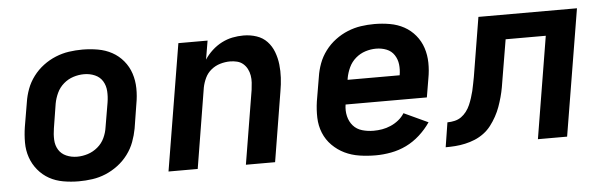

<svg xmlns="http://www.w3.org/2000/svg" viewBox="-40 -653 2481 786"><g transform="rotate(-5 1200.0 -260.0)"><path d="M256 8Q224 8 192.5 2.5Q161 -3 135 -17.5Q109 -32 89.5 -55.5Q70 -79 60 -108Q50 -137 50 -169Q50 -201 55 -233L72 -333Q76 -360 86 -387Q96 -414 114 -438Q132 -462 156 -480Q180 -498 207 -509Q234 -520 261.5 -524Q289 -528 317 -528Q349 -528 380.5 -522.5Q412 -517 438.5 -502.5Q465 -488 484.5 -464.5Q504 -441 513.5 -412Q523 -383 523.5 -351Q524 -319 518 -287L502 -187Q497 -160 487 -133Q477 -106 459 -82Q441 -58 417 -40Q393 -22 366.5 -11Q340 0 312 4Q284 8 256 8ZM258 -93Q280 -93 302 -100Q324 -107 342.5 -122.5Q361 -138 371 -159.5Q381 -181 384 -203L401 -303Q405 -327 403.5 -350Q402 -373 391 -391Q380 -409 359.5 -418Q339 -427 315 -427Q293 -427 271 -420Q249 -413 231 -397.5Q213 -382 203 -360.5Q193 -339 189 -317L173 -217Q169 -193 170 -170Q171 -147 182 -129Q193 -111 213.5 -102Q234 -93 258 -93Z M625 0 711 -520H831L818 -443Q831 -463 849.5 -480Q868 -497 889.5 -508Q911 -519 933.5 -523.5Q956 -528 979 -528Q1007 -528 1032.5 -519.5Q1058 -511 1075.5 -492.5Q1093 -474 1102.5 -449Q1112 -424 1115 -397Q1118 -370 1116.5 -342.5Q1115 -315 1110 -287L1063 0H943L993 -303Q995 -318 996 -333Q997 -348 994.5 -362.5Q992 -377 985.5 -389.5Q979 -402 968.5 -411Q958 -420 944 -423.5Q930 -427 915 -427Q895 -427 874.5 -421Q854 -415 837.5 -401.5Q821 -388 812 -369Q803 -350 799 -330L745 0Z M1476 8Q1442 8 1409.5 3Q1377 -2 1349 -15.5Q1321 -29 1298.5 -51.5Q1276 -74 1264 -103.5Q1252 -133 1251 -166Q1250 -199 1255 -233L1272 -333Q1276 -360 1286 -387Q1296 -414 1314 -438Q1332 -462 1356 -480Q1380 -498 1407 -509Q1434 -520 1461.5 -524Q1489 -528 1517 -528Q1549 -528 1580.5 -522.5Q1612 -517 1638.5 -502.5Q1665 -488 1684.5 -464.5Q1704 -441 1713.5 -412Q1723 -383 1723.5 -351Q1724 -319 1718 -287L1705 -210H1371Q1367 -185 1372.5 -162Q1378 -139 1392.5 -122.5Q1407 -106 1429.5 -99.5Q1452 -93 1476 -93Q1494 -93 1511.5 -96Q1529 -99 1546.5 -106.5Q1564 -114 1579 -126Q1594 -138 1604 -154L1703 -108Q1684 -80 1658 -56.5Q1632 -33 1602 -18.5Q1572 -4 1539.5 2Q1507 8 1476 8ZM1388 -310H1602Q1606 -333 1603.5 -354.5Q1601 -376 1589.5 -393.5Q1578 -411 1558 -419Q1538 -427 1515 -427Q1493 -427 1471 -420Q1449 -413 1431 -397.5Q1413 -382 1403 -360.5Q1393 -339 1389 -317Z M1764 0 1780 -101Q1795 -101 1810 -104.5Q1825 -108 1837 -116.5Q1849 -125 1858.5 -137.5Q1868 -150 1874 -164Q1880 -178 1884.5 -192Q1889 -206 1892.5 -220Q1896 -234 1898.5 -248.5Q1901 -263 1904 -277L1944 -520H2349L2263 0H2143L2212 -419H2047L2021 -264Q2018 -245 2014.5 -225Q2011 -205 2005.5 -185Q2000 -165 1993 -145.5Q1986 -126 1975.5 -107Q1965 -88 1952 -71Q1939 -54 1921.5 -41Q1904 -28 1884.5 -20Q1865 -12 1844.5 -7.5Q1824 -3 1804 -1.5Q1784 0 1764 0Z"/></g></svg>

Font: Iosevka Aile
Style: Bold Italic
Weight: 700
Italic angle: -9°
Designer: Belleve Invis
Foundry: Belleve Invis
Version: Version 28.0.1; ttfautohint (v1.8.4)